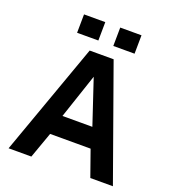

<svg xmlns="http://www.w3.org/2000/svg" viewBox="-161 -1039 1047 1161"><g transform="rotate(20 363.0 -458.5)"><path d="M27.5 0 286.2 -723H440.3L698.8 0H553.4L494.3 -167.5H233.8L174 0ZM266.8 -295.1H459.2L363.3 -582.5ZM410.9 -798 412.3 -916.8H549.1L547.7 -798ZM177.9 -798 179.3 -916.8H316.1L314.7 -798Z"/></g></svg>

Font: Public Sans Thin
Style: Regular
Weight: 100
Designer: The Public Sans project authors (U.S. Web Design System). Libre Franklin designed by Pablo Impallari and Rodrigo Fuenzal
Version: Version 1.008